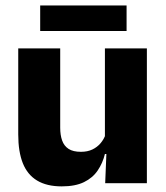

<svg xmlns="http://www.w3.org/2000/svg" viewBox="-20 -668 606 700"><path d="M199.5 -491.5V-202.5Q199.5 -175.5 206.5 -155.8Q213.5 -136 230 -125.2Q246.5 -114.5 275 -114.5Q299 -114.5 316.8 -123Q334.5 -131.5 346.8 -146Q359 -160.5 365 -178L388.5 -106.5H362.5Q354.5 -73.5 336.2 -46.5Q318 -19.5 286.2 -4Q254.5 11.5 205 11.5Q150.5 11.5 115.2 -9.8Q80 -31 63.2 -73Q46.5 -115 46.5 -178V-491.5ZM515.5 -491.5V0H363.5L368.5 -123L362.5 -137V-491.5ZM126.5 -555V-648H441.5V-555Z"/></svg>

Font: Anek Latin Medium
Style: Bold
Weight: 700
Version: Version 1.003